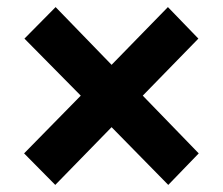

<svg xmlns="http://www.w3.org/2000/svg" viewBox="-20 -634 629 542"><path d="M295 -451 454 -614 540 -525 383 -364 541 -201 455 -112 295 -275 136 -112 48 -201 208 -364 49 -525 137 -614Z"/></svg>

Font: Montserrat Alternates
Style: Bold
Weight: 700
Version: Version 2.001